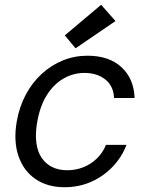

<svg xmlns="http://www.w3.org/2000/svg" viewBox="-20 -771 617 803"><path d="M250 12Q178 12 128 -22.5Q78 -57 57 -119Q36 -181 50 -263Q61 -325 88 -375.5Q115 -426 155 -462.5Q195 -499 243.5 -518.5Q292 -538 346 -538Q436 -538 488 -490Q540 -442 543 -361H457Q455 -411 420.5 -438.5Q386 -466 333 -466Q287 -466 246.5 -443Q206 -420 177 -375Q148 -330 136 -263Q127 -213 132 -174.5Q137 -136 154.5 -110.5Q172 -85 199 -72Q226 -59 261 -59Q297 -59 328.5 -71.5Q360 -84 385 -108Q410 -132 423 -165H509Q489 -113 450.5 -73Q412 -33 361 -10.5Q310 12 250 12ZM296 -569 251 -623 403 -751 463 -683Z"/></svg>

Font: DM Sans 9pt
Style: Italic
Weight: 400
Italic angle: -10°
Designer: Colophon Foundry, Jonny Pinhorn
Foundry: Colophon Foundry
Version: Version 4.004